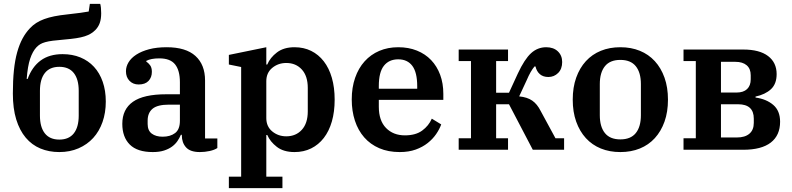

<svg xmlns="http://www.w3.org/2000/svg" viewBox="-20 -780 4127 1000"><path d="M289 12Q235 12 190.5 -6.5Q146 -25 114 -63Q82 -101 64.5 -158Q47 -215 47 -293Q47 -361 52.5 -414Q58 -467 69.5 -508Q81 -549 97.5 -579.5Q114 -610 136 -633Q151 -649 169 -660.5Q187 -672 210 -680.5Q233 -689 262.5 -695Q292 -701 331 -705Q412 -714 442 -720L448 -760H502Q507 -742 507 -711Q507 -681 499.5 -660Q492 -639 476 -623Q466 -613 453 -605Q440 -597 421.5 -591Q403 -585 377 -581Q351 -577 315 -574Q279 -571 255.5 -568Q232 -565 216 -560.5Q200 -556 190 -550Q180 -544 171 -535Q150 -513 137 -474Q124 -435 119 -369H124Q147 -432 192 -465Q237 -498 306 -498Q357 -498 398.5 -481Q440 -464 469.5 -432Q499 -400 515 -354Q531 -308 531 -251Q531 -193 514 -144.5Q497 -96 465.5 -61.5Q434 -27 389 -7.5Q344 12 289 12ZM289 -53Q339 -53 364.5 -85.5Q390 -118 390 -178V-307Q390 -367 364.5 -399.5Q339 -432 289 -432Q239 -432 213.5 -399.5Q188 -367 188 -307V-178Q188 -118 213.5 -85.5Q239 -53 289 -53Z M776 12Q695 12 656 -27Q617 -66 617 -135Q617 -211 672.5 -250Q728 -289 846 -289H917V-352Q917 -413 892 -444.5Q867 -476 810 -476Q766 -476 742 -463V-459Q752 -453 761.5 -440.5Q771 -428 771 -406Q771 -377 753.5 -358.5Q736 -340 702 -340Q673 -340 654.5 -359Q636 -378 636 -409Q636 -433 649.5 -455.5Q663 -478 690 -495.5Q717 -513 756.5 -523.5Q796 -534 848 -534Q948 -534 998 -488.5Q1048 -443 1048 -361V-59H1112V-9Q1097 1 1072 6.5Q1047 12 1021 12Q971 12 949 -12.5Q927 -37 927 -75V-78H922Q915 -61 904 -45Q893 -29 876 -16.5Q859 -4 834.5 4Q810 12 776 12ZM827 -68Q867 -68 892 -87Q917 -106 917 -151V-235H860Q800 -235 774.5 -213.5Q749 -192 749 -152V-134Q749 -100 770.5 -84Q792 -68 827 -68Z M1172 140H1236V-431L1172 -444V-494L1367 -534V-444H1372Q1387 -480 1422.5 -507Q1458 -534 1514 -534Q1562 -534 1600.5 -515Q1639 -496 1666.5 -460.5Q1694 -425 1708.5 -374.5Q1723 -324 1723 -261Q1723 -198 1708.5 -147.5Q1694 -97 1666.5 -61.5Q1639 -26 1600.5 -7Q1562 12 1514 12Q1457 12 1422 -15Q1387 -42 1372 -77H1367V140H1451V200H1172ZM1471 -70Q1521 -70 1552 -104Q1583 -138 1583 -200V-322Q1583 -384 1552 -418Q1521 -452 1471 -452Q1429 -452 1398 -426.5Q1367 -401 1367 -357V-165Q1367 -121 1398 -95.5Q1429 -70 1471 -70Z M2062 12Q2002 12 1955.5 -8Q1909 -28 1877 -64.5Q1845 -101 1828.5 -151.5Q1812 -202 1812 -262Q1812 -324 1829.5 -374.5Q1847 -425 1879 -460.5Q1911 -496 1955.5 -515Q2000 -534 2054 -534Q2108 -534 2151.5 -516.5Q2195 -499 2225.5 -467Q2256 -435 2272.5 -390.5Q2289 -346 2289 -291V-260H1953V-224Q1953 -152 1990.5 -113.5Q2028 -75 2089 -75Q2145 -75 2179 -100Q2213 -125 2229 -162L2278 -132Q2269 -107 2251.5 -81.5Q2234 -56 2207.5 -35Q2181 -14 2145 -1Q2109 12 2062 12ZM1953 -318H2153V-331Q2153 -403 2127.5 -437Q2102 -471 2054 -471Q2006 -471 1979.5 -437.5Q1953 -404 1953 -332Z M2369 -60H2433V-462H2369V-522H2626V-462H2564V-297H2631L2677 -397Q2712 -472 2746 -503Q2780 -534 2825 -534Q2863 -534 2885.5 -512.5Q2908 -491 2908 -457Q2908 -421 2887 -400Q2866 -379 2836 -379Q2809 -379 2792 -393.5Q2775 -408 2769 -434H2764Q2743 -409 2724 -364L2684 -278Q2726 -274 2752 -256Q2778 -238 2796 -202L2873 -60H2918V0H2755L2631 -237H2564V-60H2626V0H2369Z M3211 -54Q3265 -54 3291.5 -87Q3318 -120 3318 -180V-342Q3318 -402 3291.5 -435Q3265 -468 3211 -468Q3157 -468 3130.5 -435Q3104 -402 3104 -342V-180Q3104 -120 3130.5 -87Q3157 -54 3211 -54ZM3211 12Q3155 12 3109.5 -6.5Q3064 -25 3031.5 -60.5Q2999 -96 2981 -146.5Q2963 -197 2963 -261Q2963 -325 2981 -375.5Q2999 -426 3031.5 -461.5Q3064 -497 3109.5 -515.5Q3155 -534 3211 -534Q3267 -534 3312.5 -515.5Q3358 -497 3390.5 -461.5Q3423 -426 3441 -375.5Q3459 -325 3459 -261Q3459 -197 3441 -146.5Q3423 -96 3390.5 -60.5Q3358 -25 3312.5 -6.5Q3267 12 3211 12Z M3540 -60H3604V-462H3540V-522H3851Q3936 -522 3980.5 -488Q4025 -454 4025 -394Q4025 -343 3995.5 -315.5Q3966 -288 3915 -277V-272Q3972 -264 4007.5 -233.5Q4043 -203 4043 -146Q4043 -75 3994.5 -37.5Q3946 0 3851 0H3540ZM3818 -64Q3860 -64 3883 -83.5Q3906 -103 3906 -140V-162Q3906 -237 3824 -237H3735V-64ZM3816 -298Q3852 -298 3871 -316Q3890 -334 3890 -367V-388Q3890 -422 3869 -440Q3848 -458 3810 -458H3735V-298Z"/></svg>

Font: IBM Plex Serif SmBld
Style: Regular
Weight: 600
Designer: Mike Abbink, Paul van der Laan, Pieter van Rosmalen
Foundry: Bold Monday
Version: Version 3.001